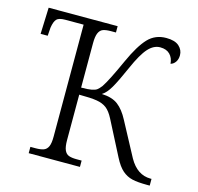

<svg xmlns="http://www.w3.org/2000/svg" viewBox="-105 -830 968 941"><g transform="rotate(15 379.0 -360.0)"><path d="M120 -32H146Q172 -32 187 -37.5Q202 -43 209.5 -59.5Q217 -76 217 -109V-678H124Q92 -678 80.5 -666Q69 -654 64 -622L61 -580H25L30 -714H380V-682H356Q329 -682 314.5 -676.5Q300 -671 292.5 -653.5Q285 -636 285 -602V-377Q320 -377 338 -380.5Q356 -384 364.5 -390.5Q373 -397 384 -411Q408 -446 458 -557Q497 -643 533.5 -681.5Q570 -720 626 -720Q670 -720 691 -701Q712 -682 712 -655Q712 -635 702.5 -621Q693 -607 678 -603Q676 -632 658.5 -650Q641 -668 609 -668Q576 -668 548 -637Q520 -606 487 -531Q454 -456 433.5 -421Q413 -386 391 -373Q444 -371 474 -348Q504 -325 528 -279L620 -107Q661 -34 729 -34H734V0H721Q673 0 645 -6.5Q617 -13 594.5 -32.5Q572 -52 551 -93L461 -268Q444 -301 424.5 -316Q405 -331 374.5 -336Q344 -341 285 -341V-111Q285 -77 292.5 -60Q300 -43 314.5 -37.5Q329 -32 355 -32H380V0H120Z"/></g></svg>

Font: Noto Serif Light
Style: Regular
Weight: 300
Designer: Monotype Design Team
Foundry: Monotype Imaging Inc.
Version: Version 1.001